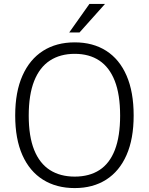

<svg xmlns="http://www.w3.org/2000/svg" viewBox="-20 -949 758 979"><path d="M361 10Q267.5 10 199.2 -32.8Q131 -75.5 94.2 -158Q57.5 -240.5 57.5 -360Q57.5 -480 94.5 -563.2Q131.5 -646.5 199.5 -689.8Q267.5 -733 361 -733Q454 -733 521.5 -690Q589 -647 625.2 -563.8Q661.5 -480.5 661.5 -360Q661.5 -241 625.2 -158.5Q589 -76 521.5 -33Q454 10 361 10ZM361 -48.5Q435.5 -48.5 487.2 -82Q539 -115.5 565.8 -184.8Q592.5 -254 592.5 -359.5Q592.5 -467 565.2 -536.5Q538 -606 486.5 -640.2Q435 -674.5 361 -674.5Q287 -674.5 234.5 -640.2Q182 -606 154.2 -536Q126.5 -466 126.5 -359.5Q126.5 -253.5 154.2 -184.5Q182 -115.5 234.5 -82Q287 -48.5 361 -48.5ZM436 -929H515.5L385.5 -783.5H333Z"/></svg>

Font: Public Sans ExtraLight
Style: Regular
Weight: 250
Designer: The Public Sans Project Authors: Dan O. Williams and USWDS (Libre Franklin designed by Pablo Impallari and Rodrigo Fuenz
Version: Version 1.007